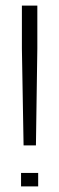

<svg xmlns="http://www.w3.org/2000/svg" viewBox="-20 -664 211 684"><path d="M64 -146 58 -491V-644H113V-491L108 -146ZM55 0V-48H116V0Z"/></svg>

Font: Kanit ExtraLight
Style: Regular
Weight: 275
Designer: Katatrad Team
Foundry: CadsonDemak
Version: Version 2.000; ttfautohint (v1.8.3)